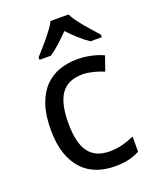

<svg xmlns="http://www.w3.org/2000/svg" viewBox="-144 -847 752 939"><g transform="rotate(-20 231.5 -378.0)"><path d="M290 9.8Q240.7 9.8 197.8 -5.6Q154.8 -21 123 -54.4Q91.3 -87.9 73.2 -139.9Q55.2 -191.9 55.2 -265.1Q55.2 -341.8 73.7 -395.3Q92.3 -448.7 124.8 -482.2Q157.2 -515.6 200.7 -530.8Q244.1 -545.9 293.9 -545.9Q332 -545.9 368.4 -537.6Q404.8 -529.3 429.2 -517.1L402.8 -441.9Q391.6 -446.8 377.9 -451.4Q364.3 -456.1 349.6 -459.7Q335 -463.4 320.8 -465.6Q306.6 -467.8 293.9 -467.8Q217.3 -467.8 182.1 -418.7Q147 -369.6 147 -266.1Q147 -163.1 182.4 -115.5Q217.8 -67.9 290 -67.9Q329.6 -67.9 361.6 -76.9Q393.6 -85.9 419.9 -98.1V-19Q393.6 -4.9 363.5 2.4Q333.5 9.8 290 9.8ZM444.8 -606H385.7Q360.8 -622.6 334.5 -646.2Q308.1 -669.9 282.7 -696.8Q256.3 -669.9 230.5 -646.2Q204.6 -622.6 179.7 -606H120.6V-619.1Q133.3 -633.3 149.9 -651.9Q166.5 -670.4 182.9 -690.2Q199.2 -710 213.6 -729.7Q228 -749.5 235.8 -766.1H329.6Q337.4 -749.5 351.8 -729.7Q366.2 -710 382.6 -690.2Q398.9 -670.4 415.8 -651.9Q432.6 -633.3 444.8 -619.1Z"/></g></svg>

Font: WenQuanYi Micro Hei
Style: Regular
Weight: 400
Foundry: Ascender Corporation
Version: Version 0.2.0-beta